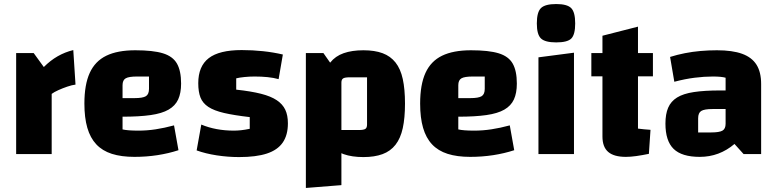

<svg xmlns="http://www.w3.org/2000/svg" viewBox="-20 -763 3844 951"><path d="M147 -500 197 -431Q230 -464 266 -484.5Q302 -505 343 -515L354 -344Q337 -342 313.5 -334Q290 -326 269 -316.5Q248 -307 236 -298V0H60V-500Z M646 14Q581 14 534 -1Q487 -16 457 -48Q427 -80 412.5 -130Q398 -180 398 -250Q398 -344 424.5 -402Q451 -460 506.5 -487Q562 -514 650 -514Q738 -514 787 -499Q836 -484 856.5 -448Q877 -412 877 -349Q877 -302 862.5 -270.5Q848 -239 815 -220Q782 -201 726 -193Q670 -185 587 -185H557V-277H646Q687 -277 702.5 -286.5Q718 -296 718 -323V-384H659Q618 -384 602.5 -375Q587 -366 587 -341V-122Q612 -116 666 -116Q708 -116 751 -122.5Q794 -129 842 -142L864 -19Q815 -3 760 5.5Q705 14 646 14Z M962 -351Q962 -435 1014 -475Q1066 -515 1177 -515Q1231 -515 1282.5 -509.5Q1334 -504 1381 -493L1360 -371Q1335 -378 1305 -381Q1275 -384 1241 -384Q1216 -384 1191 -381.5Q1166 -379 1150 -375V-319Q1224 -311 1273 -298.5Q1322 -286 1351 -266.5Q1380 -247 1393 -219.5Q1406 -192 1406 -152Q1406 -94 1380.5 -57Q1355 -20 1302 -2.5Q1249 15 1164 15Q1109 15 1053.5 6.5Q998 -2 954 -18L977 -146Q1049 -116 1138 -116Q1155 -116 1174 -118Q1193 -120 1217 -125V-183Q1139 -192 1089.5 -203.5Q1040 -215 1012 -233.5Q984 -252 973 -280Q962 -308 962 -351Z M1780 15Q1723 15 1682 0.5Q1641 -14 1616 -45.5Q1591 -77 1579.5 -127.5Q1568 -178 1568 -250Q1568 -321 1579.5 -371.5Q1591 -422 1616 -453.5Q1641 -485 1682 -499.5Q1723 -514 1780 -514Q1836 -514 1875 -499.5Q1914 -485 1939 -453.5Q1964 -422 1975 -371.5Q1986 -321 1986 -250Q1986 -179 1975 -128.5Q1964 -78 1939 -46Q1914 -14 1874.5 0.5Q1835 15 1780 15ZM1671 -119H1757Q1781 -119 1789.5 -124.5Q1798 -130 1798 -146V-380H1711Q1688 -380 1679.5 -374.5Q1671 -369 1671 -354ZM1495 168V-500H1582L1671 -373V154Z M2309 14Q2244 14 2197 -1Q2150 -16 2120 -48Q2090 -80 2075.5 -130Q2061 -180 2061 -250Q2061 -344 2087.5 -402Q2114 -460 2169.5 -487Q2225 -514 2313 -514Q2401 -514 2450 -499Q2499 -484 2519.5 -448Q2540 -412 2540 -349Q2540 -302 2525.5 -270.5Q2511 -239 2478 -220Q2445 -201 2389 -193Q2333 -185 2250 -185H2220V-277H2309Q2350 -277 2365.5 -286.5Q2381 -296 2381 -323V-384H2322Q2281 -384 2265.5 -375Q2250 -366 2250 -341V-122Q2275 -116 2329 -116Q2371 -116 2414 -122.5Q2457 -129 2505 -142L2527 -19Q2478 -3 2423 5.5Q2368 14 2309 14Z M2647 -479 2823 -502V0H2647ZM2735 -553Q2680 -553 2659.5 -572.5Q2639 -592 2639 -647Q2639 -703 2659.5 -723Q2680 -743 2735 -743Q2789 -743 2809 -723Q2829 -703 2829 -647Q2829 -592 2810 -572.5Q2791 -553 2735 -553Z M3080 14Q3021 14 2992.5 -10.5Q2964 -35 2964 -87V-586L3140 -631V-126Q3156 -124 3171 -122.5Q3186 -121 3202 -120L3194 -1Q3160 6 3131.5 10Q3103 14 3080 14ZM2909 -385V-500H3214V-385Z M3446 14Q3357 14 3316.5 -25.5Q3276 -65 3276 -151Q3276 -198 3289.5 -229.5Q3303 -261 3333.5 -280Q3364 -299 3416.5 -307Q3469 -315 3547 -315H3604V-223H3510Q3469 -223 3453.5 -213.5Q3438 -204 3438 -177V-107H3502Q3543 -107 3558.5 -116Q3574 -125 3574 -150V-378Q3553 -384 3511 -384Q3468 -384 3420.5 -378Q3373 -372 3320 -358L3299 -481Q3334 -492 3372 -499.5Q3410 -507 3450 -510.5Q3490 -514 3531 -514Q3608 -514 3656 -496.5Q3704 -479 3727 -442.5Q3750 -406 3750 -347V0H3663L3618 -50Q3543 14 3446 14Z"/></svg>

Font: Changa
Style: Bold
Weight: 700
Designer: Eduardo Rodriguez Tunni
Foundry: Eduardo Rodriguez Tunni
Version: Version 3.002; ttfautohint (v1.8.2)